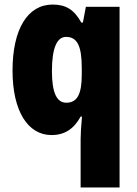

<svg xmlns="http://www.w3.org/2000/svg" viewBox="-20 -583 600 843"><path d="M334 28V240H505V-553H357L344 -484H337C306 -540 270 -563 211 -563C102 -563 35 -456 35 -273C35 -96 102 10 206 10C265 10 305 -18 334 -71H340C336 -28 334 5 334 28ZM271 -132C229 -132 208 -176 208 -271C208 -372 230 -421 270 -421C321 -421 339 -378 339 -283V-256C339 -171 320 -132 271 -132Z"/></svg>

Font: Noto Sans Devanagari Condensed Black
Style: Regular
Weight: 900
Width: 3
Designer: Jelle Bosma - Monotype Design Team
Foundry: Monotype Imaging Inc.
Version: Version 2.004